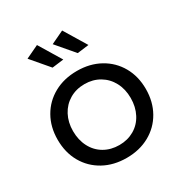

<svg xmlns="http://www.w3.org/2000/svg" viewBox="-176 -890 973 1024"><g transform="rotate(-30 310.5 -377.5)"><path d="M582 -265Q582 -187 547.5 -126Q513 -65 451.5 -31Q390 3 311 3Q231 3 169.5 -31Q108 -65 73.5 -125.5Q39 -186 39 -265Q39 -343 73.5 -403.5Q108 -464 169.5 -498Q231 -532 311 -532Q390 -532 451.5 -498Q513 -464 547.5 -403.5Q582 -343 582 -265ZM133 -264Q133 -209 155.5 -166Q178 -123 218.5 -99.5Q259 -76 311 -76Q362 -76 402.5 -99.5Q443 -123 465.5 -166Q488 -209 488 -264Q488 -318 465.5 -360.5Q443 -403 402.5 -427Q362 -451 311 -451Q259 -451 218.5 -427Q178 -403 155.5 -360.5Q133 -318 133 -264ZM196 -758 279 -621 208 -612 116 -720ZM351 -758 434 -621 363 -612 271 -720Z"/></g></svg>

Font: Montserrat
Style: Regular
Weight: 400
Designer: Julieta Ulanovsky
Foundry: Julieta Ulanovsky
Version: Version 6.001